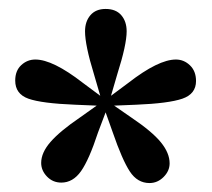

<svg xmlns="http://www.w3.org/2000/svg" viewBox="-20 -758 473 429"><path d="M263 -688Q263 -658 242 -592L228 -544L267 -573Q334 -625 373 -625Q391 -625 404.5 -612Q418 -599 418 -577Q418 -548 387.5 -537.5Q357 -527 284 -524L235 -522L274 -495Q320 -464 339.5 -440Q359 -416 359 -393Q359 -376 345.5 -362.5Q332 -349 314 -349Q287 -349 270 -375Q253 -401 232 -462L216 -507L199 -462Q179 -401 161 -375.5Q143 -350 117 -350Q98 -350 85 -363.5Q72 -377 72 -394Q72 -417 93 -441Q114 -465 158 -495L196 -522L148 -524Q73 -527 43.5 -537.5Q14 -548 14 -578Q14 -600 27.5 -612.5Q41 -625 59 -625Q98 -625 165 -573L204 -544L190 -592Q170 -657 170 -688Q170 -710 182 -724Q194 -738 216 -738Q239 -738 251 -724Q263 -710 263 -688Z"/></svg>

Font: DeepMind Serif Display
Style: Regular
Weight: 800
Designer: Frank Grießhammer / Modifications: Colophon Foundry
Foundry: Colophon Foundry
Version: Version 5.002